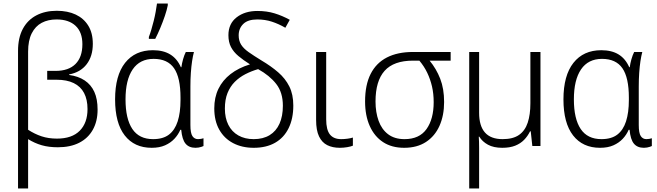

<svg xmlns="http://www.w3.org/2000/svg" viewBox="-20 -826 3716 1086"><path d="M301 -765Q363 -765 408.5 -743.5Q454 -722 479.5 -680.5Q505 -639 505 -578Q505 -508 470 -462.5Q435 -417 371 -405V-402Q423 -395 459 -371Q495 -347 513.5 -306.5Q532 -266 532 -206Q532 -140 505 -92Q478 -44 428 -18.5Q378 7 307 7Q256 7 216 -4.5Q176 -16 139 -39V240H82V-538Q82 -612 109 -662.5Q136 -713 185.5 -739Q235 -765 301 -765ZM300 -716Q252 -716 216 -697Q180 -678 159.5 -637.5Q139 -597 139 -534V-92Q176 -68 215 -55Q254 -42 302 -42Q387 -42 431 -86.5Q475 -131 475 -209Q475 -263 455.5 -300Q436 -337 397 -356Q358 -375 300 -375H247V-425H294Q368 -425 407 -464Q446 -503 446 -576Q446 -644 407.5 -680Q369 -716 300 -716Z M846 -39Q902 -39 935.5 -64.5Q969 -90 985 -139.5Q1001 -189 1001 -260V-274Q1001 -387 964.5 -440Q928 -493 849 -493Q771 -493 730.5 -433.5Q690 -374 690 -264Q690 -154 728.5 -96.5Q767 -39 846 -39ZM838 10Q740 10 685.5 -60Q631 -130 631 -264Q631 -399 687.5 -470.5Q744 -542 845 -542Q904 -542 943 -518Q982 -494 1003 -446H1006Q1009 -468 1015.5 -491Q1022 -514 1031 -532H1077Q1071 -510 1066.5 -480Q1062 -450 1059.5 -414Q1057 -378 1057 -337V-119Q1057 -73 1068.5 -56Q1080 -39 1100 -39Q1108 -39 1117 -40.5Q1126 -42 1131 -44V0Q1127 2 1119.5 4.5Q1112 7 1103.5 8.5Q1095 10 1086 10Q1049 10 1029.5 -13.5Q1010 -37 1005 -92H1000Q988 -64 966.5 -41Q945 -18 913.5 -4Q882 10 838 10ZM822 -617Q829 -635 836 -658.5Q843 -682 849.5 -708Q856 -734 860.5 -759Q865 -784 868 -806H929V-796Q924 -770 912.5 -736Q901 -702 886.5 -667.5Q872 -633 858 -606H822Z M1436 -764Q1489 -764 1533 -750.5Q1577 -737 1619 -714L1594 -669Q1556 -691 1517.5 -703.5Q1479 -716 1435 -716Q1382 -716 1356 -690.5Q1330 -665 1330 -626Q1330 -596 1343.5 -574Q1357 -552 1386 -531.5Q1415 -511 1459 -484Q1513 -452 1553.5 -417Q1594 -382 1616.5 -337Q1639 -292 1639 -229Q1639 -155 1612.5 -101Q1586 -47 1536 -18.5Q1486 10 1415 10Q1349 10 1298.5 -16.5Q1248 -43 1220 -93Q1192 -143 1192 -213Q1192 -275 1215.5 -323.5Q1239 -372 1284 -407Q1329 -442 1394 -462Q1356 -486 1328.5 -509Q1301 -532 1286.5 -560Q1272 -588 1272 -627Q1272 -692 1318.5 -728Q1365 -764 1436 -764ZM1440 -435Q1402 -424 1368 -406.5Q1334 -389 1308 -363Q1282 -337 1267 -300Q1252 -263 1252 -212Q1252 -159 1271.5 -120Q1291 -81 1328 -60Q1365 -39 1415 -39Q1468 -39 1505 -61.5Q1542 -84 1561 -126.5Q1580 -169 1580 -228Q1580 -303 1542.5 -351Q1505 -399 1440 -435Z M1825 -151Q1825 -92 1846 -65.5Q1867 -39 1910 -39Q1927 -39 1945.5 -41.5Q1964 -44 1976 -48V-2Q1964 3 1943.5 6.5Q1923 10 1902 10Q1861 10 1831 -5Q1801 -20 1784.5 -54.5Q1768 -89 1768 -147V-532H1825Z M2492 -249Q2492 -173 2466 -114.5Q2440 -56 2389.5 -23Q2339 10 2266 10Q2196 10 2147 -22Q2098 -54 2071.5 -113Q2045 -172 2045 -252Q2045 -346 2076.5 -408Q2108 -470 2168.5 -501Q2229 -532 2316 -532H2529V-483H2410Q2448 -437 2470 -380.5Q2492 -324 2492 -249ZM2104 -252Q2104 -191 2121.5 -142.5Q2139 -94 2175.5 -66.5Q2212 -39 2268 -39Q2352 -39 2392.5 -96Q2433 -153 2433 -248Q2433 -296 2423.5 -337Q2414 -378 2396.5 -414.5Q2379 -451 2352 -483H2316Q2207 -483 2155.5 -425.5Q2104 -368 2104 -252Z M3037 -532V0H2991L2982 -83H2978Q2965 -56 2944.5 -35Q2924 -14 2894 -2Q2864 10 2821 10Q2772 10 2740 -7.5Q2708 -25 2691 -53H2688Q2689 -41 2689.5 -24.5Q2690 -8 2690 11Q2690 30 2690 51V240H2634V-532H2690V-188Q2690 -114 2723 -76.5Q2756 -39 2823 -39Q2882 -39 2916 -63Q2950 -87 2965 -132.5Q2980 -178 2980 -242V-532Z M3382 -39Q3438 -39 3471.5 -64.5Q3505 -90 3521 -139.5Q3537 -189 3537 -260V-274Q3537 -387 3500.5 -440Q3464 -493 3385 -493Q3307 -493 3266.5 -433.5Q3226 -374 3226 -264Q3226 -154 3264.5 -96.5Q3303 -39 3382 -39ZM3374 10Q3276 10 3221.5 -60Q3167 -130 3167 -264Q3167 -399 3223.5 -470.5Q3280 -542 3381 -542Q3440 -542 3479 -518Q3518 -494 3539 -446H3542Q3545 -468 3551.5 -491Q3558 -514 3567 -532H3613Q3607 -510 3602.5 -480Q3598 -450 3595.5 -414Q3593 -378 3593 -337V-119Q3593 -73 3604.5 -56Q3616 -39 3636 -39Q3644 -39 3653 -40.5Q3662 -42 3667 -44V0Q3663 2 3655.5 4.5Q3648 7 3639.5 8.5Q3631 10 3622 10Q3585 10 3565.5 -13.5Q3546 -37 3541 -92H3536Q3524 -64 3502.5 -41Q3481 -18 3449.5 -4Q3418 10 3374 10Z"/></svg>

Font: Noto Sans Display Light
Style: Regular
Weight: 300
Designer: Monotype Design Team
Foundry: Monotype Imaging Inc.
Version: Version 2.003